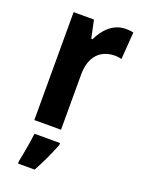

<svg xmlns="http://www.w3.org/2000/svg" viewBox="-147 -717 678 913"><g transform="rotate(20 192.0 -260.5)"><path d="M326 -649C264 -649 219 -602 195 -549H188L169 -639H66V-93H201V-372C201 -462 247 -512 324 -512C330 -512 348 -510 356 -507L366 -645C351 -649 336 -649 326 -649ZM218 -22V-32H89C84 11 72 79 64 115V128H148C175 79 200 25 218 -22Z"/></g></svg>

Font: Noto Sans Kannada UI Condensed
Style: Bold
Weight: 700
Width: 3
Designer: Jelle Bosma - Monotype Design Team
Foundry: Monotype Imaging Inc.
Version: Version 2.005